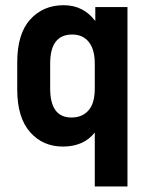

<svg xmlns="http://www.w3.org/2000/svg" viewBox="-20 -546 554 723"><path d="M336.9 -46.9Q294.9 5.9 216.8 5.9Q141.6 5.9 93.8 -47.9Q44.9 -102.5 44.9 -209V-311.5Q44.9 -418.9 93.8 -472.7Q142.6 -526.4 219.7 -526.4Q293.9 -526.4 338.9 -466.8V-519.5H460V156.2H336.9ZM314.5 -131.8Q336.9 -158.2 336.9 -212.9V-306.6Q336.9 -359.4 314.5 -387.7Q292 -416 252 -416Q168.9 -416 168.9 -306.6V-212.9Q168.9 -103.5 249 -103.5Q291 -103.5 314.5 -131.8Z"/></svg>

Font: DINish
Style: Bold
Weight: 700
Designer: Bert Driehuis
Foundry: Playbeing
Version: Version 3.008; git-95204e4c-release